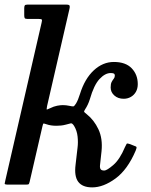

<svg xmlns="http://www.w3.org/2000/svg" viewBox="-20 -800 656 832"><path d="M568 -147.5Q572.5 -159 571.8 -162.2Q571 -165.5 559.5 -169L543.5 -175.5Q531 -180 528.8 -176.8Q526.5 -173.5 521.5 -162.5Q499 -109 471 -85Q443 -61 432 -61Q419.5 -61 415.8 -67.2Q412 -73.5 413.5 -85.5L420 -145Q425.5 -199.5 406.5 -239.8Q387.5 -280 356 -305Q347 -312 345 -314.8Q343 -317.5 349 -326.5Q355 -335.5 360.2 -346.5Q365.5 -357.5 369.5 -370.5Q387 -431.5 411.2 -457.5Q435.5 -483.5 459.5 -483.5Q468 -483.5 472.8 -481.5Q477.5 -479.5 477.5 -472Q477.5 -464.5 473 -459Q468.5 -453.5 464 -445.2Q459.5 -437 459.5 -421Q459.5 -400.5 475.5 -386.2Q491.5 -372 516 -372Q533 -372 547 -380Q561 -388 569 -402.2Q577 -416.5 577 -435.5Q577 -476.5 550.8 -504Q524.5 -531.5 473.5 -531.5Q425.5 -531.5 386.2 -495Q347 -458.5 326.5 -392.5Q318.5 -366.5 309.5 -351.5Q302 -339.5 297.8 -339Q293.5 -338.5 280 -341.5Q266.5 -344.5 251.5 -344.5Q242 -344.5 227.5 -341.8Q213 -339 197 -331Q185.5 -325.5 183.2 -325.2Q181 -325 184 -340.5L281 -761.5Q283.5 -771 281.5 -775.5Q279.5 -780 268 -780H98.5Q89.5 -780 87.2 -776.2Q85 -772.5 85 -763.5V-734.5Q85 -725.5 87 -721.8Q89 -718 98 -718H146Q159.5 -718 161.2 -715Q163 -712 160 -700.5L3.5 -20Q0.5 -8.5 0.2 -4.2Q0 0 15.5 0H93Q103 0 104.8 -2.5Q106.5 -5 108.5 -12.5L164 -253Q166.5 -264.5 168.8 -264.8Q171 -265 181.5 -261.5Q200 -255 224.5 -255Q233.5 -255 244 -256Q254.5 -257 265.5 -260Q280.5 -264 286.8 -265.5Q293 -267 301 -254.5Q313.5 -234 316.2 -208.5Q319 -183 316 -160L307.5 -86.5Q301 -36 319.2 -12Q337.5 12 379.5 12Q428 12 480.5 -26.5Q533 -65 568 -147.5Z"/></svg>

Font: Besley Medium
Style: Italic
Weight: 500
Italic angle: -13°
Designer: Owen Earl
Foundry: indestructible type*
Version: Version 2.001